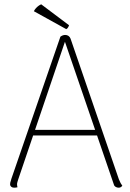

<svg xmlns="http://www.w3.org/2000/svg" viewBox="-20 -862 602 890"><path d="M282 -700Q291 -700 297.5 -695.5Q304 -691 307 -683L531 -31Q535 -21 539 -13.5Q543 -6 547 -1Q543 4 539 6Q535 8 530 8Q523 8 516.5 4.5Q510 1 508 -6L275 -686H287L64 -29Q63 -25 61 -19Q59 -13 59 -8Q59 -5 59.5 -1Q60 3 61 6Q57 7 53.5 7.5Q50 8 45 8Q37 8 31.5 3Q26 -2 27 -10Q27 -15 29.5 -22Q32 -29 33 -34L260 -692Q271 -700 282 -700ZM130 -260H435V-234H130ZM137 -810Q141 -818 146.5 -824Q152 -830 158 -834.5Q164 -839 171 -842L300 -745Q299 -741 295.5 -735Q292 -729 287 -727Z"/></svg>

Font: Arima Thin
Style: Regular
Weight: 100
Designer: Joana Correia and Natanael Gama
Foundry: NDISCOVER
Version: Version 1.101;gftools[0.9.23]